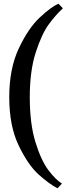

<svg xmlns="http://www.w3.org/2000/svg" viewBox="-20 -778 375 1038"><path d="M30 -252.5Q30 -407.5 82 -517.2Q134 -627 195.8 -684.2Q257.5 -741.5 296 -758L320 -733Q280 -696.5 242.8 -645.2Q205.5 -594 173.2 -494.5Q141 -395 141 -252.5Q141 -109 171.5 -10Q202 89 241.2 141.2Q280.5 193.5 315 214.5L291 240Q247 217.5 189.2 165.8Q131.5 114 80.8 8.2Q30 -97.5 30 -252.5Z"/></svg>

Font: Didactic
Style: Regular
Weight: 400
Designer: Tyler Finck
Foundry: Etcetera Type Co
Version: Version 3.007;FEAKit 1.0